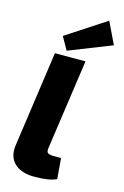

<svg xmlns="http://www.w3.org/2000/svg" viewBox="-143 -1023 709 1098"><g transform="rotate(15 211.5 -473.5)"><path d="M423 -831 170 -731 127 -807 361 -960ZM290 -700 214 -169Q210 -146 218.5 -138Q227 -130 256 -130H298L308 -8Q267 13 177 13Q100 13 60 -25Q20 -63 28 -129L109 -700Z"/></g></svg>

Font: Exo 2.0 Extra Bold
Style: Italic
Weight: 800
Italic angle: -8°
Designer: Natanael Gama
Version: Version 1.001;PS 001.001;hotconv 1.0.70;makeotf.lib2.5.58329